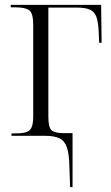

<svg xmlns="http://www.w3.org/2000/svg" viewBox="-20 -556 454 786"><path d="M264 123Q263 75 254 48Q245 21 224 10.5Q203 0 165 0H27V-10H42Q70 -10 86 -14.5Q102 -19 109 -34Q116 -49 116 -81V-454Q116 -502 99.5 -514Q83 -526 43 -526H24V-536H394L396 -381H386L384 -427Q382 -468 374 -488.5Q366 -509 347 -517Q328 -525 293 -525H178V-78Q178 -34 191.5 -22.5Q205 -11 240 -11H277V210H267Z"/></svg>

Font: Noto Serif Display SemiCondensed Light
Style: Regular
Weight: 300
Width: 4
Designer: Monotype Design Team
Foundry: Monotype Imaging Inc.
Version: Version 2.009